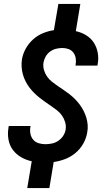

<svg xmlns="http://www.w3.org/2000/svg" viewBox="-20 -858 540 980"><path d="M119 102 142 -35Q113 -41 88 -55.5Q63 -70 46 -92.5Q29 -115 23.5 -144.5Q18 -174 23 -204Q23 -207 23.5 -209.5Q24 -212 25 -215H136Q136 -214 136 -212.5Q136 -211 135 -210Q132 -192 135.5 -174.5Q139 -157 150 -144.5Q161 -132 177.5 -127Q194 -122 212 -122Q228 -122 245 -125.5Q262 -129 277 -139Q292 -149 302 -164Q312 -179 315 -196Q318 -216 312.5 -234.5Q307 -253 296.5 -268Q286 -283 271.5 -294.5Q257 -306 241.5 -316.5Q226 -327 211 -337.5Q196 -348 181.5 -359.5Q167 -371 154 -384Q141 -397 130 -411.5Q119 -426 110.5 -443Q102 -460 97 -477.5Q92 -495 90.5 -515Q89 -535 92 -555Q97 -584 111.5 -610Q126 -636 148.5 -656.5Q171 -677 199 -688.5Q227 -700 255 -704L278 -838H390L367 -699Q395 -693 419 -678.5Q443 -664 458 -641.5Q473 -619 478.5 -590.5Q484 -562 479 -533Q479 -530 478 -527.5Q477 -525 477 -523H365Q365 -524 365.5 -525Q366 -526 366 -527Q369 -544 366.5 -560.5Q364 -577 354.5 -589.5Q345 -602 330 -607.5Q315 -613 298 -613Q282 -613 266 -609Q250 -605 236 -595Q222 -585 213.5 -570Q205 -555 202 -539Q199 -519 204.5 -500.5Q210 -482 220.5 -467Q231 -452 245.5 -440.5Q260 -429 275.5 -418.5Q291 -408 306 -398Q321 -388 335.5 -376.5Q350 -365 363 -352Q376 -339 387 -324Q398 -309 406.5 -292.5Q415 -276 420.5 -258Q426 -240 427.5 -220.5Q429 -201 425 -181Q420 -151 404.5 -124Q389 -97 365 -77Q341 -57 312 -46Q283 -35 254 -31L232 102Z"/></svg>

Font: iosevka_custom_sans_ss08 Heavy
Style: Italic
Weight: 900
Italic angle: -10°
Designer: Belleve Invis
Foundry: Belleve Invis
Version: Version 10.3.0; ttfautohint (v1.8.3)